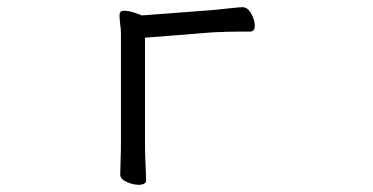

<svg xmlns="http://www.w3.org/2000/svg" viewBox="-20 -505 1040 535"><path d="M317 -380Q317 -396 317 -410.5Q317 -425 315 -437Q314 -446 313.5 -451.5Q313 -457 313 -461Q313 -468 315.5 -471.5Q318 -475 326 -475Q339 -475 356.5 -469Q374 -463 375 -462L573 -477Q596 -479 621.5 -482Q647 -485 656 -485Q670 -485 680 -467Q690 -449 690 -434Q690 -417 677 -417Q671 -417 653.5 -417Q636 -417 614.5 -416.5Q593 -416 574 -415L384 -400V-107Q384 -76 385.5 -47Q387 -18 387 -1Q387 4 381 7Q375 10 367 10Q351 10 333 2Q315 -6 315 -19Q315 -31 316 -56.5Q317 -82 317 -108Z"/></svg>

Font: Moon Stars Kai T HW
Style: Regular
Weight: 400
Designer: GuiWonder
Version: Version 1.101